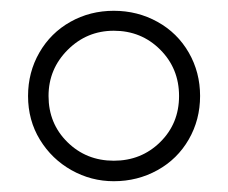

<svg xmlns="http://www.w3.org/2000/svg" viewBox="-20 -828 422 356"><path d="M32 -650Q32 -694 53 -730.5Q74 -767 110.5 -787.5Q147 -808 191 -808Q235 -808 272 -787.5Q309 -767 330 -730.5Q351 -694 351 -650Q351 -606 330 -569.5Q309 -533 272 -512.5Q235 -492 191 -492Q149 -492 112.5 -512.5Q76 -533 54 -569Q32 -605 32 -650ZM191 -530Q242 -530 277 -564.5Q312 -599 312 -650Q312 -701 277 -736Q242 -771 191 -771Q141 -771 105.5 -735.5Q70 -700 70 -650Q70 -599 105 -564.5Q140 -530 191 -530Z"/></svg>

Font: Barlow GEO Light
Style: Regular
Weight: 300
Designer: Jeremy Tribby
Foundry: Tribby Type
Version: Version 1.408